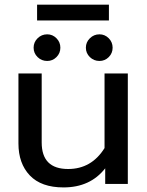

<svg xmlns="http://www.w3.org/2000/svg" viewBox="-20 -799 640 834"><path d="M141.1 -710V-778.8H453.1V-710ZM185.1 -534.2Q160.6 -534.2 143.3 -551Q126 -567.9 126 -591.8Q126 -615.7 143.3 -632.8Q160.6 -649.9 185.1 -649.9Q208.5 -649.9 225.3 -632.8Q242.2 -615.7 242.2 -591.8Q242.2 -567.9 225.3 -551Q208.5 -534.2 185.1 -534.2ZM412.1 -534.2Q387.7 -534.2 370.4 -551Q353 -567.9 353 -591.8Q353 -615.7 370.4 -632.8Q387.7 -649.9 412.1 -649.9Q435.5 -649.9 452.4 -632.8Q469.2 -615.7 469.2 -591.8Q469.2 -567.9 452.4 -551Q435.5 -534.2 412.1 -534.2ZM255.9 15.1Q159.2 15.1 109.6 -36.9Q60.1 -88.9 60.1 -175.8V-480H161.1V-180.2Q161.1 -64.9 275.9 -64.9Q377.4 -64.9 434.1 -155.8V-480H535.2V0H437V-67.9Q372.1 15.1 255.9 15.1Z"/></svg>

Font: Prompt
Style: Regular
Weight: 400
Designer: Katatrad Team
Foundry: CadsonDemak
Version: Version 1.000;PS 001.000;hotconv 1.0.88;makeotf.lib2.5.64775